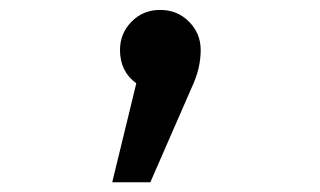

<svg xmlns="http://www.w3.org/2000/svg" viewBox="-20 -189 655 393"><path d="M307.7 -168.7Q343.1 -168.7 366.9 -144.6Q390.8 -120.5 390.8 -86.7Q390.8 -68.2 386.4 -49.2Q382.1 -30.3 370.8 -6.2L287.7 184.1H209.7L259 -18.5Q225.6 -42.6 225.6 -86.7Q225.6 -120.5 249.2 -144.6Q272.8 -168.7 307.7 -168.7Z"/></svg>

Font: FiraCode Nerd Font
Style: Regular
Weight: 400
Designer: Carrois Corporate, Edenspiekermann AG, Nikita Prokopov
Foundry: Carrois Corporate, Edenspiekermann AG, Nikita Prokopov
Version: Version 6.002;Nerd Fonts 2.1.0